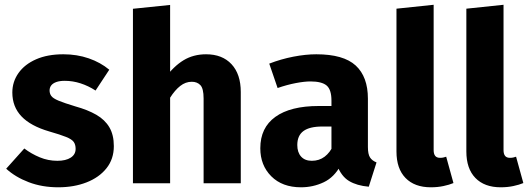

<svg xmlns="http://www.w3.org/2000/svg" viewBox="-20 -779 2244 816"><path d="M249.2 -548.3Q307.1 -548.3 357.2 -531Q407.4 -513.6 444.4 -482.7L386.1 -394.2Q355.5 -414.1 322.3 -424.8Q289.2 -435.5 255.3 -435.5Q234 -435.5 219.5 -430.4Q205 -425.3 197.8 -416.1Q190.7 -406.8 190.7 -394.5Q190.7 -381 198.1 -371Q205.5 -360.9 229.2 -351Q253 -341.1 300 -326.9Q352.8 -312.3 389.4 -291.2Q425.9 -270.1 444.8 -238Q463.8 -205.8 463.8 -158Q463.8 -103 432.4 -63.7Q401 -24.5 347.6 -3.8Q294.2 17 227.7 17Q158.9 17 102 -4.7Q45.1 -26.4 6.3 -62L83.3 -147.9Q113.5 -125.1 149 -110.4Q184.6 -95.6 223.9 -95.6Q259.7 -95.6 280.5 -109Q301.4 -122.4 301.4 -146.4Q301.4 -164.3 293.4 -175.7Q285.4 -187.1 261.1 -196.9Q236.8 -206.8 188.9 -220.5Q110.2 -243.5 71.3 -284.4Q32.4 -325.3 32.4 -385.9Q32.4 -431.6 58.7 -468.7Q84.9 -505.7 133.5 -527Q182.1 -548.3 249.2 -548.3Z M1003.3 0H845.3V-360.6Q845.3 -402.8 831.6 -417.2Q818 -431.5 794.9 -431.5Q768.7 -431.5 746.1 -413.8Q723.4 -396.1 703 -363.8L682 -448.1Q718.5 -497.7 760.2 -523Q802 -548.3 855.9 -548.3Q924.8 -548.3 964 -506.1Q1003.3 -463.8 1003.3 -388ZM703 0H545V-741.7L703 -758Z M1324.4 -548.3Q1439.9 -548.3 1491.8 -500.5Q1543.6 -452.6 1543.6 -359.6V-154.1Q1543.6 -123.9 1552.5 -110Q1561.4 -96.1 1580.2 -88.7L1547.3 14.5Q1496.5 10.1 1463.6 -9.7Q1430.6 -29.5 1412.5 -76.7L1388.7 -132.3V-351.3Q1388.7 -398.3 1368.1 -415.6Q1347.4 -432.9 1299.3 -432.9Q1274 -432.9 1237.1 -425.9Q1200.2 -418.9 1159.8 -404.9L1124.3 -508.6Q1173.9 -527.8 1226.5 -538.1Q1279.1 -548.3 1324.4 -548.3ZM1334.5 -328.5H1410.6V-241.3H1349.6Q1295.9 -241.3 1269.7 -222.1Q1243.5 -202.9 1243.5 -162.6Q1243.5 -131.5 1259.6 -113.6Q1275.8 -95.6 1305.2 -95.6Q1336.5 -95.6 1359.7 -113.1Q1382.8 -130.7 1396.5 -161.4L1428.4 -77.6Q1400.8 -25.5 1355.6 -4.3Q1310.4 17 1259.3 17Q1179.7 17 1133 -29.7Q1086.3 -76.4 1086.3 -148.9Q1086.3 -236.4 1150.4 -282.4Q1214.5 -328.5 1334.5 -328.5Z M1811.1 17Q1741.8 17 1703.4 -22.7Q1665 -62.3 1665 -135.1V-742.1L1823 -758.7V-140.9Q1823 -124.8 1829.6 -116.5Q1836.1 -108.2 1850.4 -108.2Q1858.5 -108.2 1864.8 -109.7Q1871.2 -111.2 1876.3 -113L1907.2 -1Q1889.7 6.4 1864.7 11.7Q1839.8 17 1811.1 17Z M2108.1 17Q2038.8 17 2000.4 -22.7Q1962 -62.3 1962 -135.1V-742.1L2120 -758.7V-140.9Q2120 -124.8 2126.6 -116.5Q2133.1 -108.2 2147.4 -108.2Q2155.5 -108.2 2161.8 -109.7Q2168.2 -111.2 2173.3 -113L2204.2 -1Q2186.7 6.4 2161.7 11.7Q2136.8 17 2108.1 17Z"/></svg>

Font: Fira Sans Variable
Style: Regular
Weight: 400
Designer: Carrois Corporate & Edenspiekermann AG
Foundry: Carrois Corporate GbR & Edenspiekermann AG
Version: Version 4.202